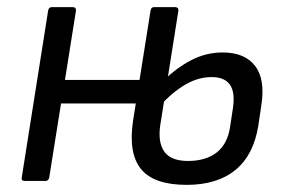

<svg xmlns="http://www.w3.org/2000/svg" viewBox="-20 -507 801 538"><path d="M49 0Q39 0 41 -10L115 -478Q117 -487 125 -487H184Q193 -487 193 -478L162 -283H386L376 -217H151L118 -10Q116 0 108 0ZM503 11Q411 11 375 -33.5Q339 -78 353 -170L402 -478Q404 -487 411 -487H471Q480 -487 480 -478L429 -156Q422 -108 440.5 -82Q459 -56 507 -56Q557 -56 587.5 -80Q618 -104 625 -153L633 -206Q639 -249 624 -270Q609 -291 573 -291Q535 -291 498.5 -269.5Q462 -248 427 -209L438 -281Q476 -318 517 -339Q558 -360 604 -360Q666 -360 695 -322Q724 -284 712 -210L704 -156Q691 -73 640 -31Q589 11 503 11Z"/></svg>

Font: Sofia Sans Semi Condensed
Style: Italic
Weight: 400
Italic angle: -9°
Designer: Botio Nikoltchev, Ani Petrova
Foundry: lettersoup
Version: Version 4.101